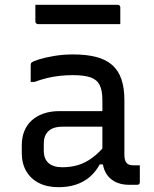

<svg xmlns="http://www.w3.org/2000/svg" viewBox="-20 -768 640 798"><path d="M497 -351Q497 -323.4 497 -295.3Q497 -267.2 497 -238.7Q497 -210.1 497 -181.9Q497 -153.6 497 -126.3Q497 -112.7 499.4 -103.9Q501.8 -95.1 507.1 -89.8Q511.9 -85 519 -82.9Q526.1 -80.9 536.1 -80.9Q538.5 -80.9 541 -80.9Q543.5 -80.9 545.9 -80.9H561.2Q561.2 -63.1 561.2 -45.9Q561.2 -28.7 561.2 -11Q561.2 -5.4 558.2 -2.7Q555.2 0 550.2 0Q545.2 0 534.7 0Q524.2 0 515.4 0Q491.7 0 471.9 -6.9Q452.1 -13.7 436.9 -27.7Q421.8 -41.7 413.7 -62.5Q405.5 -83.3 405.5 -111.1Q405.5 -145.8 405.5 -183.4Q405.5 -221 405.5 -255.7Q405.5 -272.1 405.5 -288.2Q405.5 -304.3 405.5 -320.3Q405.5 -336.3 405.5 -352.3Q405.5 -392.5 394.1 -414.9Q382.6 -437.3 356.1 -446.5Q329.5 -455.7 282.8 -455.7Q253.6 -455.7 226.8 -452.6Q200 -449.5 174.7 -443.4Q149.5 -437.2 122.9 -427.4H107.6Q107.6 -445.3 107.6 -463.2Q107.6 -481.2 107.6 -498.6Q107.6 -502.1 108.6 -504.3Q109.6 -506.5 110.6 -507.5Q116 -512.9 141.6 -521Q167.3 -529.1 204.7 -535.4Q242.1 -541.8 282.8 -541.8Q339 -541.8 379.7 -531.3Q420.3 -520.7 446.2 -497.9Q472.1 -475 484.6 -438.9Q497 -402.8 497 -351ZM162 -141.5Q162 -108 181.6 -90.4Q201.2 -72.9 239.5 -72.9Q273.9 -72.9 304.2 -81.9Q334.6 -90.9 363.8 -112.4Q393.1 -133.9 424.1 -172V-84.7H394.5Q378 -54.2 353.5 -33Q328.9 -11.8 296.2 -0.9Q263.4 10 223.3 10Q176 10 141.8 -7.3Q107.6 -24.7 89.1 -56.6Q70.5 -88.5 70.5 -132.2V-164Q70.5 -197.1 81.2 -223.4Q91.9 -249.6 112.4 -268Q132.9 -286.4 161.9 -296.3Q190.9 -306.2 227.5 -306.2Q261.9 -306.2 294.5 -306.2Q327.1 -306.2 359.2 -306.2Q391.2 -306.2 424.3 -306.2Q432.7 -306.2 436.6 -295.5Q440.5 -284.7 441.5 -269.8Q442.5 -255 442.5 -241.4Q405.5 -241.4 373.6 -241.4Q341.8 -241.4 309.7 -241.4Q277.7 -241.4 239.5 -241.4Q219.4 -241.4 204.7 -236.5Q190 -231.7 179.7 -221.4Q171.1 -212.8 166.5 -200.3Q162 -187.9 162 -172.1ZM127 -748.1H468.9Q474 -748.1 477 -745.1Q480 -742.1 480 -737.1Q480 -725.7 480 -714.3Q480 -702.9 480 -691.5Q480 -680.1 480 -667.8H138.1Q135 -667.8 132.5 -669.3Q130 -670.8 128.5 -673.3Q127 -675.8 127 -678.8Q127 -691.1 127 -702.5Q127 -713.9 127 -725.3Q127 -736.7 127 -748.1Z"/></svg>

Font: Recursive Sans Linear Light
Style: Regular
Weight: 300
Version: Version 1.085